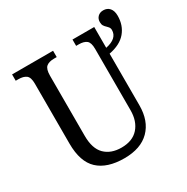

<svg xmlns="http://www.w3.org/2000/svg" viewBox="-176 -920 1049 1079"><g transform="rotate(-30 349.0 -380.0)"><path d="M99 -216V-605Q99 -646 81.5 -659.5Q64 -673 31 -673H14V-714H280V-673H263Q229 -673 212 -658.5Q195 -644 195 -601V-211Q195 -128 234.5 -89Q274 -50 342 -50Q414 -50 452 -93Q490 -136 490 -207V-605Q490 -646 473 -659.5Q456 -673 423 -673H406V-714H547V-579Q625 -595 625 -650Q625 -658 622 -664Q619 -670 614.5 -674Q610 -678 609 -680Q599 -689 593.5 -698Q588 -707 588 -722Q588 -743 601.5 -756.5Q615 -770 637 -770Q663 -770 678 -752.5Q693 -735 693 -703Q693 -641 657 -598Q621 -555 547 -541V-206Q547 -105 490 -47.5Q433 10 326 10Q215 10 157 -44Q99 -98 99 -216Z"/></g></svg>

Font: Noto Serif Narrow
Style: Regular
Weight: 400
Width: 4
Designer: Monotype Design Team
Foundry: Monotype Imaging Inc.
Version: Version 1.001